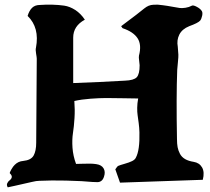

<svg xmlns="http://www.w3.org/2000/svg" viewBox="-20 -801 899 821"><path d="M498 -689Q499 -688.5 501.2 -684.6Q503.4 -680.7 504.9 -680.2Q550.3 -665 568.4 -637.2Q586.4 -609.4 574.2 -563Q572.8 -556.2 575 -541.5Q577.1 -526.9 577.1 -522Q577.1 -483.9 564.7 -470.7Q552.2 -457.5 514.2 -456.1Q403.3 -449.7 293 -445.8V-640.1Q293 -689.9 342.8 -716.8Q325.2 -743.2 301.8 -758.3Q278.3 -773.4 254.4 -776.9Q230.5 -780.3 203.4 -781Q176.3 -781.7 150.9 -779.8Q129.9 -779.8 117.4 -767.8Q105 -755.9 98.1 -732.9Q149.9 -682.6 133.8 -597.2Q131.3 -588.4 134.3 -571.8Q137.2 -555.2 137.2 -549.8Q137.2 -488.8 134.8 -190.9Q134.8 -155.8 123.8 -136Q112.8 -116.2 79.1 -112.8Q58.1 -111.3 43 -96.2Q36.1 -89.8 28.3 -76.2Q20.5 -62.5 22 -60.1Q31.7 -50.8 30.3 -43.2Q28.8 -35.6 21.7 -30.5Q14.6 -25.4 11 -17.3Q7.3 -9.3 13.2 0Q25.9 -2.4 40.8 -5.9Q55.7 -9.3 74 -13.4Q92.3 -17.6 103 -20Q107.4 -21 117.2 -23.2Q127 -25.4 134 -26.6Q141.1 -27.8 147.9 -27.8Q198.7 -30.3 262.2 -28.8Q338.4 -26.9 375 -22.9Q386.7 -22.5 396.2 -22.2Q405.8 -22 413.3 -27.6Q420.9 -33.2 424.8 -45.9Q431.6 -65.9 423.1 -80.8Q414.6 -95.7 392.1 -99.1Q379.4 -101.1 365.7 -101.3Q352.1 -101.6 333.5 -100.8Q314.9 -100.1 305.2 -100.1Q292.5 -134.3 290 -169.2Q287.6 -204.1 292 -232.2Q296.4 -260.3 298.6 -296.4Q300.8 -332.5 297.9 -369.1Q328.1 -376 367.2 -378.9Q406.2 -381.8 434.3 -381.8Q462.4 -381.8 507.8 -380.9Q553.2 -379.9 570.8 -379.9Q566.9 -358.9 566.7 -340.3Q566.4 -321.8 568.4 -308.8Q570.3 -295.9 573 -275.1Q575.7 -254.4 576.2 -234.9Q578.1 -158.7 561 -127Q557.1 -118.2 544.7 -112.1Q532.2 -106 512.9 -100.6Q493.7 -95.2 485.8 -91.8Q484.9 -91.3 483.9 -90.6Q482.9 -89.8 481.7 -88.6Q480.5 -87.4 479.5 -85.9Q478.5 -84.5 476.8 -82Q475.1 -79.6 473.1 -77.1Q477.5 -64.9 493.2 -20L847.2 -32.2Q855.5 -65.4 844 -85.2Q832.5 -105 808.1 -108.9Q786.1 -112.3 771.5 -120.8Q756.8 -129.4 749.5 -143.3Q742.2 -157.2 739.5 -171.6Q736.8 -186 736.8 -206.1Q733.4 -386.7 737.8 -502Q738.3 -509.3 740.7 -534.4Q743.2 -559.6 742.7 -567.1Q742.2 -574.7 740.2 -601.1Q734.9 -629.4 746.8 -653.1Q758.8 -676.8 789.1 -689Q826.7 -702.6 835.9 -712.9Q841.8 -720.7 844.5 -734.1Q847.2 -747.6 842.8 -753.9Q836.9 -763.7 821.8 -771.7Q806.6 -779.8 800.8 -776.9Q788.1 -770 773.2 -767.8Q758.3 -765.6 748.8 -766.8Q739.3 -768.1 721.2 -771.5Q703.1 -774.9 695.8 -775.9Q691.9 -776.4 676.8 -778.6Q661.6 -780.8 655.3 -781Q648.9 -781.2 637 -780.8Q625 -780.3 615.7 -776.4Q606.4 -772.5 597.2 -765.1Q577.1 -748 498 -689Z"/></svg>

Font: Sonetni venez
Style: Regular
Weight: 400
Designer: Alja Herlah
Foundry: Type Salon
Version: Version 1.000;hotconv 1.0.109;makeotfexe 2.5.65596